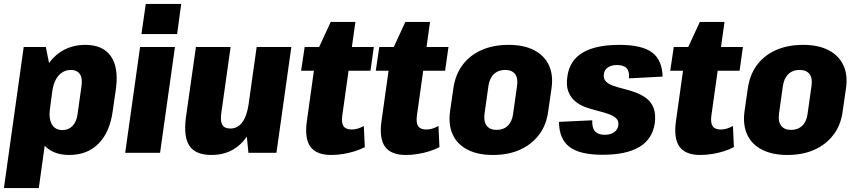

<svg xmlns="http://www.w3.org/2000/svg" viewBox="-27 -780 4367 980"><path d="M327 11Q263 11 221.5 -18.5Q180 -48 163.5 -103Q147 -158 156 -235L167 -307Q178 -384 210.5 -438.5Q243 -493 293.5 -522Q344 -551 408 -551Q498 -551 538.5 -493.5Q579 -436 565 -329L548 -211Q533 -104 475.5 -46.5Q418 11 327 11ZM94 -540H207L245 -350L171 180H-7ZM292 -116Q323 -116 343.5 -137.5Q364 -159 369 -198L389 -341Q395 -381 380.5 -402Q366 -423 335 -423Q310 -423 290 -410Q270 -397 257.5 -373Q245 -349 240 -315L228 -225Q221 -174 238 -145Q255 -116 292 -116Z M866 -540 790 0H612L688 -540ZM898 -760 877 -606H695L717 -760Z M1102 -199Q1097 -161 1108 -142.5Q1119 -124 1149 -124Q1186 -124 1209.5 -155.5Q1233 -187 1242 -248L1305 -319L1299 -273Q1279 -134 1216.5 -61.5Q1154 11 1053 11Q971 11 940 -35.5Q909 -82 922 -181L973 -540H1150ZM1384 0H1241L1227 -142L1283 -540H1460Z M1664 11Q1588 11 1557.5 -31Q1527 -73 1539 -160L1588 -510L1661 -668H1787L1720 -190Q1715 -153 1726.5 -136Q1738 -119 1768 -119Q1783 -119 1798.5 -123.5Q1814 -128 1830 -137L1835 -29Q1812 -17 1783.5 -8Q1755 1 1724 6Q1693 11 1664 11ZM1528 -540H1881L1864 -419H1510Z M2045 11Q1969 11 1938.5 -31Q1908 -73 1920 -160L1969 -510L2042 -668H2168L2101 -190Q2096 -153 2107.5 -136Q2119 -119 2149 -119Q2164 -119 2179.5 -123.5Q2195 -128 2211 -137L2216 -29Q2193 -17 2164.5 -8Q2136 1 2105 6Q2074 11 2045 11ZM1909 -540H2262L2245 -419H1891Z M2489 11Q2412 11 2359.5 -16Q2307 -43 2284 -92.5Q2261 -142 2270 -211L2287 -329Q2297 -399 2334 -448.5Q2371 -498 2431 -524.5Q2491 -551 2569 -551Q2647 -551 2699 -524Q2751 -497 2774.5 -447.5Q2798 -398 2788 -329L2771 -211Q2762 -142 2724.5 -92.5Q2687 -43 2627.5 -16Q2568 11 2489 11ZM2508 -117Q2543 -117 2565 -138.5Q2587 -160 2592 -199L2612 -341Q2618 -381 2602 -402Q2586 -423 2551 -423Q2528 -423 2510 -413.5Q2492 -404 2481 -385.5Q2470 -367 2466 -341L2446 -199Q2441 -160 2457 -138.5Q2473 -117 2508 -117Z M3048 10Q2933 10 2880 -30Q2827 -70 2826 -158L2996 -166Q2994 -128 3010 -110Q3026 -92 3060 -92Q3089 -92 3107.5 -105Q3126 -118 3129 -140Q3132 -163 3118 -176Q3104 -189 3079 -198Q3054 -207 3023.5 -214.5Q2993 -222 2963 -232.5Q2933 -243 2909.5 -262.5Q2886 -282 2874 -312.5Q2862 -343 2869 -390Q2880 -471 2946.5 -511Q3013 -551 3135 -551Q3249 -551 3301 -512.5Q3353 -474 3355 -389L3183 -380Q3187 -414 3172 -431Q3157 -448 3123 -448Q3094 -448 3076 -436Q3058 -424 3055 -401Q3052 -378 3066 -364Q3080 -350 3105 -341.5Q3130 -333 3160.5 -325.5Q3191 -318 3221 -306.5Q3251 -295 3274.5 -276.5Q3298 -258 3309.5 -227.5Q3321 -197 3315 -150Q3303 -70 3236.5 -30Q3170 10 3048 10Z M3548 11Q3472 11 3441.5 -31Q3411 -73 3423 -160L3472 -510L3545 -668H3671L3604 -190Q3599 -153 3610.5 -136Q3622 -119 3652 -119Q3667 -119 3682.5 -123.5Q3698 -128 3714 -137L3719 -29Q3696 -17 3667.5 -8Q3639 1 3608 6Q3577 11 3548 11ZM3412 -540H3765L3748 -419H3394Z M3992 11Q3915 11 3862.5 -16Q3810 -43 3787 -92.5Q3764 -142 3773 -211L3790 -329Q3800 -399 3837 -448.5Q3874 -498 3934 -524.5Q3994 -551 4072 -551Q4150 -551 4202 -524Q4254 -497 4277.5 -447.5Q4301 -398 4291 -329L4274 -211Q4265 -142 4227.5 -92.5Q4190 -43 4130.5 -16Q4071 11 3992 11ZM4011 -117Q4046 -117 4068 -138.5Q4090 -160 4095 -199L4115 -341Q4121 -381 4105 -402Q4089 -423 4054 -423Q4031 -423 4013 -413.5Q3995 -404 3984 -385.5Q3973 -367 3969 -341L3949 -199Q3944 -160 3960 -138.5Q3976 -117 4011 -117Z"/></svg>

Font: Pathway Extreme Condensed ExtraBold
Style: Italic
Weight: 800
Width: 3
Italic angle: -8°
Version: Version 1.001;gftools[0.9.26]